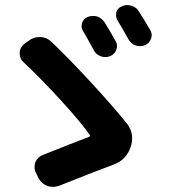

<svg xmlns="http://www.w3.org/2000/svg" viewBox="-20 -769 675 757"><path d="M307.6 -646.5Q301.8 -656.2 301.8 -666Q301.8 -671.9 303.7 -678.7Q309.6 -695.3 325.2 -702.1Q335.9 -706.1 346.7 -706.1Q354.5 -706.1 363.3 -704.1Q381.8 -697.3 392.6 -680.7Q411.1 -651.4 435.5 -607.4Q441.4 -597.7 441.4 -586.9Q441.4 -580.1 438.5 -573.2Q432.6 -555.7 415 -547.9Q405.3 -543.9 395.5 -543.9Q386.7 -543.9 377.9 -546.9Q358.4 -553.7 349.6 -571.3Q323.2 -620.1 307.6 -646.5ZM443.4 -688.5Q437.5 -698.2 437.5 -709Q437.5 -714.8 438.5 -720.7Q444.3 -738.3 460.9 -744.1Q470.7 -749 481.4 -749Q490.2 -749 499 -746.1Q518.6 -740.2 528.3 -722.7Q550.8 -687.5 572.3 -650.4Q578.1 -640.6 578.1 -629.9Q578.1 -623 575.2 -616.2Q569.3 -598.6 551.8 -590.8Q542 -586.9 532.2 -586.9Q523.4 -586.9 514.6 -589.8Q496.1 -596.7 486.3 -614.3Q461.9 -658.2 443.4 -688.5ZM478.5 -284.2Q501 -256.8 501 -223.6Q501 -207 495.1 -189.5Q478.5 -138.7 427.7 -120.1Q341.8 -87.9 211.9 -36.1Q200.2 -32.2 188.5 -32.2Q177.7 -32.2 166 -36.1Q143.6 -44.9 131.8 -66.4L122.1 -86.9Q116.2 -97.7 116.2 -109.4Q116.2 -119.1 119.1 -128.9Q127.9 -150.4 149.4 -158.2Q183.6 -171.9 249 -197.8Q314.5 -223.6 331.1 -229.5Q337.9 -232.4 333 -238.3Q298.8 -287.1 221.7 -371.6Q144.5 -456.1 73.2 -523.4Q57.6 -537.1 57.6 -558.6Q57.6 -582 77.1 -596.7L94.7 -609.4Q112.3 -623 135.7 -623Q137.7 -623 139.6 -623Q164.1 -622.1 182.6 -604.5Q257.8 -532.2 341.3 -441.4Q424.8 -350.6 478.5 -284.2Z"/></svg>

Font: Gen Jyuu Gothic P Bold
Style: Bold
Weight: 700
Designer: [Source Han Sans]
Ryoko NISHIZUKA  (kana & ideographs); Paul D. Hunt (Latin, Greek & Cyrillic); Wenlong ZHANG  (bopomofo
Version: Version 1.002.20150607